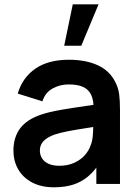

<svg xmlns="http://www.w3.org/2000/svg" viewBox="-20 -822 616 858"><path d="M305.2 -802.5 266.8 -617.5H343.2L420.3 -802.5ZM221.2 15Q164.4 15 123.4 -6.7Q82.4 -28.4 61.2 -65.6Q40 -102.8 40 -148Q40 -208.2 69.8 -248.1Q99.5 -288.1 162.8 -309.5Q199.7 -321.9 249.8 -330.7Q299.9 -339.4 392.2 -352.7Q404.6 -354.6 417.2 -356.2Q429.8 -357.9 441.7 -359.8L398.3 -335.7Q398.6 -373.6 387.6 -397.6Q376.7 -421.6 352.2 -433.1Q327.7 -444.7 287.3 -444.7Q247.2 -444.7 214.5 -426.3Q181.8 -407.9 169.5 -369.2L59.3 -403.7Q79.8 -474.4 137.4 -514.7Q195 -555 287.7 -555Q362.9 -555 416.5 -530.6Q470.1 -506.2 495.7 -454.5Q508.8 -428.8 512.5 -401Q516.2 -373.2 516.2 -331.3V0H410.5V-117.2L428 -97.8Q403.1 -58.6 373.7 -33.7Q344.3 -8.8 306.9 3.1Q269.5 15 221.2 15ZM245 -81.2Q283.4 -81.2 312.6 -94.9Q341.8 -108.6 359.5 -129Q377.2 -149.4 384.3 -170.7Q391.9 -188.3 394.3 -211.4Q396.7 -234.4 396.7 -261.5V-271.7L433.7 -260.5L390 -253.4Q322.3 -243.1 286 -236.1Q249.7 -229.1 223.5 -220.5Q191.2 -208.6 174.7 -191.8Q158.2 -174.9 158.2 -149.5Q158.2 -129.3 168.2 -113.9Q178.2 -98.5 197.6 -89.8Q217.1 -81.2 245 -81.2Z"/></svg>

Font: Hauora
Style: Regular
Weight: 400
Designer: Wayne Shih
Foundry: WCYS
Version: Version 1.001